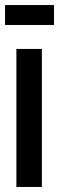

<svg xmlns="http://www.w3.org/2000/svg" viewBox="-25 -741 234 761"><path d="M40 0V-547H141V0ZM-5 -642V-721H189V-642Z"/></svg>

Font: League Gothic
Style: Regular
Weight: 400
Designer: The League of Moveable Type
Version: Version 2.001